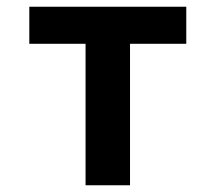

<svg xmlns="http://www.w3.org/2000/svg" viewBox="-20 -550 640 570"><path d="M234 0V-420H67V-530H533V-420H366V0Z"/></svg>

Font: Iosevka Curly XBdEx
Style: Regular
Weight: 800
Width: 7
Monospace: yes
Designer: Belleve Invis
Foundry: Belleve Invis
Version: Version 11.1.0; ttfautohint (v1.8.3)